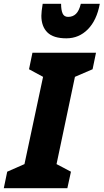

<svg xmlns="http://www.w3.org/2000/svg" viewBox="-57 -992 546 1012"><path d="M-19 -87 72 -127 170 -587 96 -627 114 -714H449L431 -627L338 -587L241 -127L317 -87L298 0H-37ZM161 -909Q161 -930 168 -972H265Q265 -939 273 -921Q281 -903 302 -903Q327 -903 343.5 -919Q360 -935 369 -972H469Q453 -885 406 -837.5Q359 -790 293 -790Q224 -790 192.5 -821.5Q161 -853 161 -909Z"/></svg>

Font: Noto Sans UI CondBlack
Style: Italic
Weight: 900
Width: 3
Italic angle: -12°
Designer: Monotype Design Team
Foundry: Monotype Imaging Inc.
Version: Version 1.001